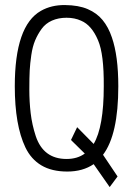

<svg xmlns="http://www.w3.org/2000/svg" viewBox="-20 -686 540 779"><path d="M425 73 360 -20Q316 10 253 10Q190 10 148 -15Q106 -40 83 -88Q40 -178 40 -336Q40 -582 146 -642Q188 -666 243.5 -665.5Q299 -665 336 -649Q373 -633 396 -605Q420 -576 434 -534Q460 -459 460 -336Q460 -140 398 -58L457 30ZM125 -134Q156 -41 250 -41Q294 -41 324 -63L268 -118L293 -170L360 -102Q401 -171 401 -336Q402 -466 378 -522Q352 -584 309 -602Q283 -614 250 -614Q217 -614 191 -602.5Q165 -591 149 -569Q133 -547 122.5 -522Q112 -497 107 -462.5Q102 -428 100.5 -400Q99 -372 99 -322.5Q99 -273 104.5 -226.5Q110 -180 125 -134Z"/></svg>

Font: Lekton
Style: Regular
Weight: 400
Designer: Paolo Mazzetti, Luciano Perondi, Raffaele Flato, Elena Papassissa, Emilio Macchia, Michela Povoleri, Tobias Seemiller, R
Version: Version 34.000